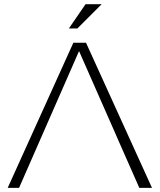

<svg xmlns="http://www.w3.org/2000/svg" viewBox="-20 -904 769 924"><path d="M527.8 -278.3 360.4 -658.2 71.8 0H17.1L333 -698.2H394L711.4 0H650.4L546.9 -234.4ZM391.6 -883.8H469.2L352.5 -767.1H311.5Z"/></svg>

Font: Voltera Light
Style: Light
Weight: 300
Designer: Bernd Montag
Version: Version 1.301